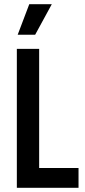

<svg xmlns="http://www.w3.org/2000/svg" viewBox="-20 -892 402 912"><path d="M60 0V-660H166V0ZM92 0V-94H353V0ZM147 -727H64L119 -872H226Z"/></svg>

Font: Bricolage Grotesque 24pt Condensed Medium
Style: Regular
Weight: 500
Width: 3
Designer: Mathieu Triay
Foundry: Atelier Triay
Version: Version 1.001;gftools[0.9.33.dev8+g029e19f]